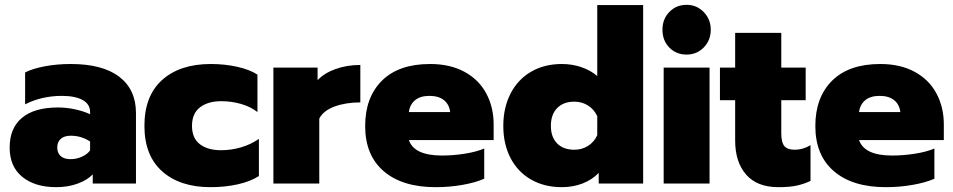

<svg xmlns="http://www.w3.org/2000/svg" viewBox="-20 -760 3948 795"><path d="M20 -149Q20 -230 71.5 -272.5Q123 -315 220 -315Q256 -315 292 -307Q328 -299 353 -287V-296Q353 -329 322 -346Q291 -363 236 -363Q153 -363 84 -328V-460Q115 -476 165.5 -485.5Q216 -495 273 -495Q405 -495 474 -442Q543 -389 543 -292V0H364V-38Q341 -14 301 0.5Q261 15 213 15Q125 15 72.5 -27.5Q20 -70 20 -149ZM353 -137V-174Q317 -198 273 -198Q246 -198 231.5 -185Q217 -172 217 -149Q217 -127 231 -114Q245 -101 272 -101Q297 -101 319 -111Q341 -121 353 -137Z M578 -239Q578 -363 651.5 -429Q725 -495 853 -495Q910 -495 962 -483.5Q1014 -472 1046 -451V-296Q1018 -318 978.5 -329.5Q939 -341 896 -341Q841 -341 808 -315.5Q775 -290 775 -239Q775 -188 807.5 -163Q840 -138 895 -138Q938 -138 978.5 -150Q1019 -162 1052 -185V-31Q1018 -9 965.5 3Q913 15 852 15Q725 15 651.5 -50.5Q578 -116 578 -239Z M1112 -480H1295V-428Q1322 -457 1369 -474Q1416 -491 1472 -491V-336Q1412 -336 1365.5 -319Q1319 -302 1302 -269V0H1112Z M1492 -238Q1492 -357 1561.5 -426Q1631 -495 1761 -495Q1844 -495 1903.5 -462.5Q1963 -430 1993.5 -373Q2024 -316 2024 -245V-180H1673Q1695 -116 1810 -116Q1856 -116 1904 -123.5Q1952 -131 1985 -145V-20Q1949 -4 1895 5.5Q1841 15 1784 15Q1646 15 1569 -51Q1492 -117 1492 -238ZM1844 -296Q1840 -328 1818 -345.5Q1796 -363 1758 -363Q1720 -363 1698.5 -345Q1677 -327 1673 -296Z M2064 -239Q2064 -314 2094 -372.5Q2124 -431 2179 -463Q2234 -495 2306 -495Q2350 -495 2388.5 -481.5Q2427 -468 2453 -445V-739H2643V0H2459V-44Q2431 -15 2391.5 0Q2352 15 2306 15Q2234 15 2179 -16.5Q2124 -48 2094 -105.5Q2064 -163 2064 -239ZM2453 -200V-279Q2440 -307 2415 -323Q2390 -339 2358 -339Q2313 -339 2287 -312.5Q2261 -286 2261 -239Q2261 -192 2287 -166Q2313 -140 2358 -140Q2390 -140 2415 -156Q2440 -172 2453 -200Z M2723 -637Q2723 -681 2751.5 -710.5Q2780 -740 2823 -740Q2865 -740 2894 -710Q2923 -680 2923 -637Q2923 -593 2894 -563.5Q2865 -534 2823 -534Q2780 -534 2751.5 -563Q2723 -592 2723 -637ZM2728 -480H2918V0H2728Z M3024 -178V-345H2961V-480H3024V-624H3215V-480H3316V-345H3215V-207Q3215 -171 3227.5 -155.5Q3240 -140 3271 -140Q3305 -140 3336 -159V-11Q3309 2 3279 8.5Q3249 15 3203 15Q3115 15 3069.5 -37Q3024 -89 3024 -178Z M3356 -238Q3356 -357 3425.5 -426Q3495 -495 3625 -495Q3708 -495 3767.5 -462.5Q3827 -430 3857.5 -373Q3888 -316 3888 -245V-180H3537Q3559 -116 3674 -116Q3720 -116 3768 -123.5Q3816 -131 3849 -145V-20Q3813 -4 3759 5.5Q3705 15 3648 15Q3510 15 3433 -51Q3356 -117 3356 -238ZM3708 -296Q3704 -328 3682 -345.5Q3660 -363 3622 -363Q3584 -363 3562.5 -345Q3541 -327 3537 -296Z"/></svg>

Font: Readiness ExtraBold
Style: Regular
Weight: 800
Designer: Katatrad Team
Foundry: CadsonDemak
Version: Version 1.00;January 16, 2020;FontCreator 12.0.0.2550 64-bit